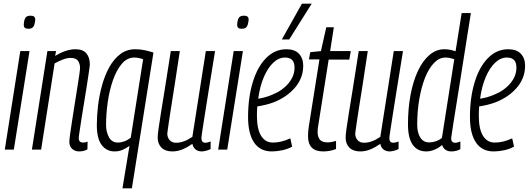

<svg xmlns="http://www.w3.org/2000/svg" viewBox="-20 -811 2867 1041"><path d="M146 -726Q172 -726 171 -704Q169 -679 161.5 -667Q154 -655 133 -655Q108 -655 109 -677Q110 -702 117.5 -714Q125 -726 146 -726ZM6 0 90 -534H140L55 0Z M237 -534H284L279 -508Q305 -524 333.5 -534Q362 -544 389 -544Q430 -544 448.5 -521.5Q467 -499 467 -462Q467 -454 462.5 -424Q458 -394 451.5 -351Q445 -308 437 -261Q429 -214 422.5 -171.5Q416 -129 411.5 -99Q407 -69 407 -62Q407 -38 431 -38Q436 -38 441.5 -39Q447 -40 455 -43L454 -1Q443 5 431.5 7.5Q420 10 409 10Q386 10 371 -4Q356 -18 356 -42Q356 -52 360 -83Q364 -114 371 -157Q378 -200 385 -246.5Q392 -293 399 -335Q406 -377 410 -406Q414 -435 414 -443Q414 -465 403 -481Q392 -497 362 -497Q343 -497 320 -488Q297 -479 276 -467L203 0H153Z M812 -526 695 210H644L682 -20Q664 -7 644.5 1.5Q625 10 601 10Q558 10 531.5 -24.5Q505 -59 505 -133Q505 -182 511.5 -237.5Q518 -293 533 -347.5Q548 -402 572.5 -446.5Q597 -491 632 -517.5Q667 -544 713 -544Q741 -544 766 -538.5Q791 -533 812 -526ZM756 -490Q745 -494 732.5 -496.5Q720 -499 708 -499Q669 -499 640 -464.5Q611 -430 592 -375Q573 -320 564 -256Q555 -192 555 -134Q555 -95 571 -66.5Q587 -38 619 -38Q636 -38 654 -44.5Q672 -51 689 -65Z M914 10Q876 10 855.5 -10.5Q835 -31 835 -65Q835 -81 839.5 -112.5Q844 -144 852.5 -198Q861 -252 874.5 -334Q888 -416 906 -534H955Q938 -420 926 -344Q914 -268 906.5 -221Q899 -174 895.5 -148.5Q892 -123 890 -110Q888 -97 887 -87Q887 -66 899.5 -51.5Q912 -37 935 -37Q976 -37 1023 -69L1096 -534H1146Q1124 -401 1110.5 -315Q1097 -229 1089 -179Q1081 -129 1077.5 -105Q1074 -81 1073 -73Q1072 -65 1072 -62Q1072 -37 1094 -37Q1105 -37 1122 -44V-3Q1111 3 1097 6.5Q1083 10 1074 10Q1054 10 1040.5 -0.5Q1027 -11 1023 -31Q994 -11 968 -0.5Q942 10 914 10Z M1303 -726Q1329 -726 1328 -704Q1326 -679 1318.5 -667Q1311 -655 1290 -655Q1265 -655 1266 -677Q1267 -702 1274.5 -714Q1282 -726 1303 -726ZM1163 0 1247 -534H1297L1212 0Z M1564 -16Q1541 -3 1511 3.5Q1481 10 1454 10Q1390 10 1357.5 -38.5Q1325 -87 1325 -176Q1325 -282 1350.5 -365.5Q1376 -449 1423 -496.5Q1470 -544 1533 -544Q1578 -544 1601 -519.5Q1624 -495 1624 -455Q1624 -388 1579.5 -336Q1535 -284 1463 -256Q1441 -248 1418.5 -242.5Q1396 -237 1375 -234Q1373 -209 1373 -183Q1373 -112 1395.5 -75Q1418 -38 1460 -38Q1505 -38 1554 -61ZM1525 -499Q1491 -499 1461.5 -471Q1432 -443 1410.5 -393Q1389 -343 1380 -276Q1417 -281 1455 -297Q1510 -319 1543.5 -358.5Q1577 -398 1577 -445Q1577 -499 1525 -499ZM1508 -597 1617 -791H1670L1548 -597Z M1802 -47V-3Q1784 4 1766.5 7Q1749 10 1732 10Q1650 10 1650 -73Q1650 -100 1655 -130L1712 -489H1655L1662 -528L1720 -534L1749 -663H1790L1770 -534H1882L1874 -488H1762L1706 -134Q1704 -123 1703 -114Q1702 -105 1702 -96Q1702 -68 1714.5 -53.5Q1727 -39 1756 -39Q1766 -39 1777.5 -41Q1789 -43 1802 -47Z M1933 10Q1895 10 1874.5 -10.5Q1854 -31 1854 -65Q1854 -81 1858.5 -112.5Q1863 -144 1871.5 -198Q1880 -252 1893.5 -334Q1907 -416 1925 -534H1974Q1957 -420 1945 -344Q1933 -268 1925.5 -221Q1918 -174 1914.5 -148.5Q1911 -123 1909 -110Q1907 -97 1906 -87Q1906 -66 1918.5 -51.5Q1931 -37 1954 -37Q1995 -37 2042 -69L2115 -534H2165Q2143 -401 2129.5 -315Q2116 -229 2108 -179Q2100 -129 2096.5 -105Q2093 -81 2092 -73Q2091 -65 2091 -62Q2091 -37 2113 -37Q2124 -37 2141 -44V-3Q2130 3 2116 6.5Q2102 10 2093 10Q2073 10 2059.5 -0.5Q2046 -11 2042 -31Q2013 -11 1987 -0.5Q1961 10 1933 10Z M2427 10Q2389 10 2377 -25Q2362 -11 2338.5 -0.5Q2315 10 2291 10Q2243 10 2217.5 -26.5Q2192 -63 2192 -137Q2192 -223 2206 -297Q2220 -371 2246 -426.5Q2272 -482 2308.5 -513Q2345 -544 2389 -544Q2406 -544 2420.5 -541Q2435 -538 2450 -533L2483 -740H2533Q2496 -506 2472.5 -358Q2449 -210 2437.5 -138.5Q2426 -67 2426 -62Q2426 -37 2448 -37Q2455 -37 2462 -39Q2469 -41 2476 -44V-2Q2453 10 2427 10ZM2306 -39Q2346 -39 2376 -63L2443 -490Q2431 -494 2420 -496.5Q2409 -499 2395 -499Q2361 -499 2332.5 -469Q2304 -439 2284 -388Q2264 -337 2253 -271.5Q2242 -206 2242 -135Q2242 -91 2259 -65Q2276 -39 2306 -39Z M2767 -16Q2744 -3 2714 3.5Q2684 10 2657 10Q2593 10 2560.5 -38.5Q2528 -87 2528 -176Q2528 -282 2553.5 -365.5Q2579 -449 2626 -496.5Q2673 -544 2736 -544Q2781 -544 2804 -519.5Q2827 -495 2827 -455Q2827 -388 2782.5 -336Q2738 -284 2666 -256Q2644 -248 2621.5 -242.5Q2599 -237 2578 -234Q2576 -209 2576 -183Q2576 -112 2598.5 -75Q2621 -38 2663 -38Q2708 -38 2757 -61ZM2728 -499Q2694 -499 2664.5 -471Q2635 -443 2613.5 -393Q2592 -343 2583 -276Q2620 -281 2658 -297Q2713 -319 2746.5 -358.5Q2780 -398 2780 -445Q2780 -499 2728 -499Z"/></svg>

Font: Georama Condensed Light
Style: Italic
Weight: 300
Width: 3
Italic angle: -9°
Designer: Jean-Baptiste Levee
Foundry: Production Type
Version: Version 1.000